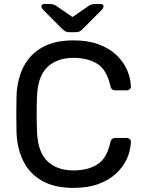

<svg xmlns="http://www.w3.org/2000/svg" viewBox="-20 -907 706 937"><path d="M338.7 10Q246.7 10 186.2 -24.1Q125.6 -58.2 94.7 -119Q63.8 -179.8 60.6 -261Q59.6 -302 59.6 -349Q59.6 -396 60.6 -439Q63.8 -519.8 94.8 -581Q125.9 -642.2 186.6 -676.1Q247.3 -710 338.7 -710Q408.4 -710 460.2 -691Q511.9 -672.1 546.5 -639.8Q581.1 -607.6 599.1 -568.1Q617 -528.5 618.8 -486.5Q619.6 -477.5 613.1 -471.8Q606.6 -466.1 597.6 -466.1H543.1Q533.6 -466.1 527.3 -471Q521.1 -475.9 518.3 -488.6Q500.8 -566.9 454.6 -595.8Q408.4 -624.7 338.5 -624.7Q258.4 -624.7 211.2 -579.6Q164.1 -534.4 160.5 -434Q157.5 -352 160.5 -266Q164.1 -165.6 211.2 -120.4Q258.4 -75.3 338.5 -75.3Q408.4 -75.3 454.7 -104.4Q501 -133.4 518.3 -211.4Q520.9 -224.3 527.3 -229.1Q533.6 -233.9 543.1 -233.9H597.6Q606.6 -233.9 613.1 -228.2Q619.6 -222.5 618.8 -213.5Q617 -171.5 599.1 -131.9Q581.1 -92.4 546.5 -60.2Q511.9 -27.9 460.2 -9Q408.4 10 338.7 10ZM317.4 -750Q309.7 -750 302.5 -752.5Q295.3 -754.9 284.5 -764.9L192.8 -856.9Q182.1 -867.6 182.1 -875.6Q182.1 -887.5 196.5 -887.5H223.6Q230.4 -887.5 238.3 -885.7Q246.3 -883.9 251.4 -880.5L333.7 -823.9L415.9 -880.5Q421.2 -883.9 429.1 -885.7Q437 -887.5 443.7 -887.5H470.9Q485.2 -887.5 485.2 -875.6Q485.2 -867.6 474.6 -856.9L382.9 -764.9Q372.9 -754.9 365.7 -752.5Q358.5 -750 349.9 -750Z"/></svg>

Font: Rubik Light
Style: Regular
Weight: 300
Designer: Hubert and Fischer
Foundry: Hubert and Fischer
Version: Version 2.300;gftools[0.9.30]